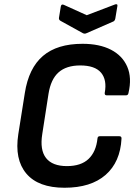

<svg xmlns="http://www.w3.org/2000/svg" viewBox="-20 -872 641 903"><path d="M283.5 11Q160.2 11 103.9 -55.6Q47.6 -122.2 66.1 -241.2L96.8 -434.8Q115.2 -552 182.1 -609Q249 -666 368.1 -666Q447.9 -666 502 -638.1Q556 -610.1 578.5 -558.2Q601 -506.2 584.3 -434.8Q582.6 -423.6 572.5 -423.6H482Q471.5 -423.6 472.5 -434.8Q484 -496 455.3 -530.1Q426.5 -564.2 357.3 -564.2Q292.2 -564.2 255.6 -531.8Q219 -499.4 208.1 -430.5L178.8 -241.7Q166.8 -166.8 196.5 -128.8Q226.3 -90.8 294.7 -90.8Q361 -90.8 396.4 -124.4Q431.8 -158 438.4 -220.2Q439.1 -231.4 449.5 -231.4H540.7Q552.2 -231.4 551.5 -220.2Q545.8 -109.9 476.6 -49.4Q407.4 11 283.5 11ZM520 -850.7Q526 -853.4 529.7 -851.5Q533.5 -849.7 532.1 -843.6L522.3 -784.6Q520 -773.9 512.9 -770.9L386.2 -715.6Q378.8 -711.9 370.4 -715.6L265.2 -773.7Q255.7 -778.8 257.4 -788.6L265.9 -841.2Q268.3 -854.4 280.1 -849.3L388 -800.5Z"/></svg>

Font: Sofia Sans Semi Condensed
Style: Italic
Weight: 400
Italic angle: -9°
Designer: Botio Nikoltchev, Ani Petrova
Foundry: lettersoup
Version: Version 4.101